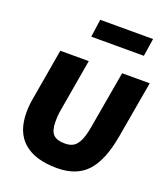

<svg xmlns="http://www.w3.org/2000/svg" viewBox="-175 -1113 1094 1249"><g transform="rotate(20 372.5 -488.5)"><path d="M56 -262Q56 -313 68 -375L126 -712H323L258 -334Q254 -310 254 -269Q254 -207 278 -181Q302 -155 360 -155Q396 -155 419 -169.5Q442 -184 458 -218.5Q474 -253 485 -316L554 -712H745L677 -322Q647 -147 574 -67Q501 13 365 13Q215 13 135.5 -55.5Q56 -124 56 -262ZM301 -990H667L648 -867H284Z"/></g></svg>

Font: Nebula Sans Black
Style: Regular
Weight: 900
Italic angle: -9°
Designer: Paul D. Hunt for Adobe (as Source Sans)
Foundry: Nebula Entertainment & Broadcasting LLC
Version: Version 1.010